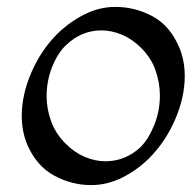

<svg xmlns="http://www.w3.org/2000/svg" viewBox="-20 -521 564 556"><path d="M244 15Q188 15 137 -12.5Q86 -40 59 -102Q51 -121 47 -142Q43 -163 43 -185Q43 -247 71 -311.5Q99 -376 146 -423Q182 -458 225 -479.5Q268 -501 314 -501Q371 -501 421.5 -474Q472 -447 499 -384Q507 -365 511 -344Q515 -323 515 -301Q515 -239 487 -174.5Q459 -110 412 -63Q377 -28 333.5 -6.5Q290 15 244 15ZM285 -54Q343 -54 387 -95Q410 -118 426.5 -158.5Q443 -199 443 -245Q443 -281 430.5 -317Q418 -353 389 -382Q363 -408 333 -420.5Q303 -433 274 -433Q216 -433 172 -391Q148 -369 131.5 -328.5Q115 -288 115 -242Q115 -206 128 -170Q141 -134 170 -105Q196 -79 226 -66.5Q256 -54 285 -54Z"/></svg>

Font: Tapestry
Style: Regular
Weight: 400
Designer: Robert E. Leuschke
Foundry: Robert E. Leuschke
Version: Version 1.010; ttfautohint (v1.8.4.7-5d5b)